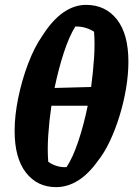

<svg xmlns="http://www.w3.org/2000/svg" viewBox="-20 -756 547 788"><path d="M210 12Q133 12 86.5 -47.5Q40 -107 40 -219Q40 -282 55 -355Q70 -428 95.5 -495Q121 -562 153 -608Q195 -674 240 -705Q285 -736 333 -736Q413 -736 460 -676Q507 -616 507 -503Q507 -451 497.5 -394Q488 -337 471 -281.5Q454 -226 431.5 -178Q409 -130 382 -96Q305 12 210 12ZM289 -647Q264 -607 242 -540Q220 -473 204 -395L354 -399Q362 -459 366 -517.5Q370 -576 366 -626Q348 -637 328.5 -642.5Q309 -648 289 -647ZM253 -70Q279 -109 301.5 -176.5Q324 -244 340 -322H191Q182 -261 178 -201.5Q174 -142 178 -92Q195 -80 214 -74.5Q233 -69 253 -70Z"/></svg>

Font: Piazzolla
Style: Bold Italic
Weight: 700
Italic angle: -11.3°
Designer: Juan Pablo del Peral
Foundry: Huerta Tipografica
Version: Version 1.330